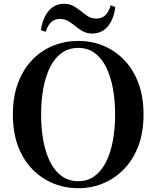

<svg xmlns="http://www.w3.org/2000/svg" viewBox="-20 -975 825 1014"><path d="M196 -816Q206 -882 238 -918.5Q270 -955 318 -955Q346 -955 366 -944Q386 -933 404 -919Q422 -904 442 -890.5Q462 -877 490 -877Q519 -877 537 -895.5Q555 -914 565 -947L589 -938Q580 -871 548.5 -834.5Q517 -798 468 -798Q439 -798 419 -809Q399 -820 383 -833Q365 -848 344 -861.5Q323 -875 294 -875Q269 -875 250.5 -858Q232 -841 221 -807ZM393 19Q324 19 261.5 -6.5Q199 -32 151 -81Q103 -130 75.5 -202.5Q48 -275 48 -370Q48 -465 75.5 -537.5Q103 -610 151 -659.5Q199 -709 261.5 -734Q324 -759 393 -759Q463 -759 524.5 -734Q586 -709 634.5 -659.5Q683 -610 710.5 -537.5Q738 -465 738 -370Q738 -276 710.5 -203.5Q683 -131 634.5 -81.5Q586 -32 524.5 -6.5Q463 19 393 19ZM393 -18Q443 -18 479.5 -45Q516 -72 540 -119.5Q564 -167 576 -231.5Q588 -296 588 -370Q588 -445 576 -509Q564 -573 540 -621Q516 -669 479.5 -695.5Q443 -722 393 -722Q343 -722 306 -695.5Q269 -669 245 -621Q221 -573 209 -509Q197 -445 197 -370Q197 -296 209 -231.5Q221 -167 245 -119.5Q269 -72 306 -45Q343 -18 393 -18Z"/></svg>

Font: Noto Serif JP ExtraLight
Style: Bold
Weight: 700
Version: Version 2.003-H1;hotconv 1.1.1;makeotfexe 2.6.0